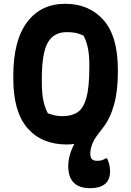

<svg xmlns="http://www.w3.org/2000/svg" viewBox="-20 -740 690 1010"><path d="M323 -720Q449 -720 524.5 -634.5Q600 -549 600 -374V-358Q600 -259 579 -186Q558 -113 520 -66Q513 -56 505 -46Q477 -12 466 16Q455 44 455 67Q455 89 464 97.5Q473 106 491 106Q505 106 515 103Q525 100 537 93H543Q559 125 559 161Q559 207 531.5 228.5Q504 250 455 250Q339 250 339 134Q339 105 347.5 75Q356 45 371 17Q352 20 331 20Q200 20 125 -65.5Q50 -151 50 -326V-342Q50 -527 122.5 -623.5Q195 -720 323 -720ZM200 -313Q200 -243 209.5 -204.5Q219 -166 232 -144Q251 -137 268.5 -133Q286 -129 310 -129Q357 -129 388 -149.5Q419 -170 434.5 -226Q450 -282 450 -388V-401Q450 -451 442 -488.5Q434 -526 419 -553Q395 -564 376 -567.5Q357 -571 331 -571Q263 -571 231.5 -516Q200 -461 200 -324Z"/></svg>

Font: Recursive Sn Csl St XBd
Style: Regular
Weight: 800
Version: Version 1.085;hotconv 1.1.0;makeotfexe 2.6.0; ttfautohint (v